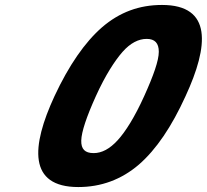

<svg xmlns="http://www.w3.org/2000/svg" viewBox="-20 -745 835 775"><path d="M392 -635C322 -574 258 -481 200 -357C106 -154 93 10 296 10C388 10 470 -20 541 -81C611 -142 673 -234 729 -357C823 -560 837 -725 634 -725C542 -725 463 -696 392 -635ZM475 -536C506 -571 539 -588 572 -588C605 -588 621 -571 621 -536C621 -501 600 -441 562 -357C524 -273 487 -214 455 -179C423 -144 391 -127 358 -127C323 -127 307 -143 308 -178C309 -213 329 -273 367 -357C405 -441 444 -501 475 -536Z"/></svg>

Font: Passageway
Style: BdSuIt
Weight: 700
Foundry: Ascender Corporation
Version: Version 1.11